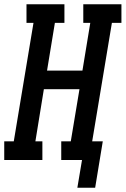

<svg xmlns="http://www.w3.org/2000/svg" viewBox="-42 -755 593 906"><path d="M323 131 345 0H247V-88H292L333 -334H165L125 -88H158V0H-22V-88H23L116 -647H83V-735H262V-647H217L180 -422H347L384 -647H351V-735H531V-647H486L393 -88H443L407 131Z"/></svg>

Font: Iosevka Slab Semibold
Style: Italic
Weight: 600
Italic angle: -9°
Monospace: yes
Designer: Belleve Invis
Foundry: Belleve Invis
Version: Version 11.1.1; ttfautohint (v1.8.3)